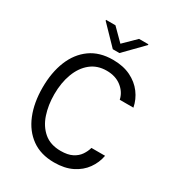

<svg xmlns="http://www.w3.org/2000/svg" viewBox="-218 -1067 1114 1211"><g transform="rotate(30 339.5 -461.5)"><path d="M519.9 -187.5H619.3Q609.4 -133.5 577.2 -88.6Q545.1 -43.7 490.9 -16.9Q436.8 9.9 360.8 9.9Q263.5 9.9 197.1 -37.6Q130.7 -85.2 96.6 -169.4Q62.5 -253.6 62.5 -363.6Q62.5 -473.7 96.6 -557.9Q130.7 -642 197.1 -689.6Q263.5 -737.2 360.8 -737.2Q435.4 -737.2 490.1 -710.6Q544.7 -683.9 578.1 -639.2Q611.5 -594.5 622.2 -539.8H522.7Q512.1 -589.8 468.9 -623.8Q425.8 -657.7 360.8 -657.7Q292.6 -657.7 245 -619.1Q197.4 -580.6 172.6 -514Q147.7 -447.4 147.7 -363.6Q147.7 -285.5 169.6 -219.6Q191.4 -153.8 238.5 -113.8Q285.5 -73.9 360.8 -73.9Q411.9 -73.9 444.2 -90.4Q476.6 -106.9 494.3 -133Q512.1 -159.1 519.9 -187.5ZM264.2 -933.2 349.4 -848 436.1 -933.2H504.3V-927.6L373.6 -794H325.3L196 -927.6V-933.2Z"/></g></svg>

Font: Interface
Style: Regular
Weight: 400
Designer: Rasmus Andersson
Foundry: rsms
Version: Version 1.8